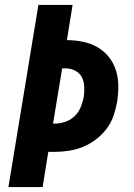

<svg xmlns="http://www.w3.org/2000/svg" viewBox="-20 -755 540 775"><path d="M14 0 135 -735H273L250 -593Q283 -593 314.5 -586.5Q346 -580 372.5 -565Q399 -550 418.5 -526Q438 -502 447.5 -472.5Q457 -443 457.5 -410.5Q458 -378 453 -345Q448 -317 438.5 -288.5Q429 -260 410.5 -235.5Q392 -211 367 -192Q342 -173 314.5 -162Q287 -151 258 -146.5Q229 -142 200 -142H175L152 0ZM194 -256H200Q221 -256 242.5 -263Q264 -270 280.5 -285.5Q297 -301 305.5 -322Q314 -343 318 -363Q321 -384 320 -405Q319 -426 310.5 -443Q302 -460 284 -469.5Q266 -479 245 -479H231Z"/></svg>

Font: Iosevka Term Curly Hv Obl
Style: Regular
Weight: 900
Italic angle: -9°
Designer: Belleve Invis
Foundry: Belleve Invis
Version: Version 32.3.0